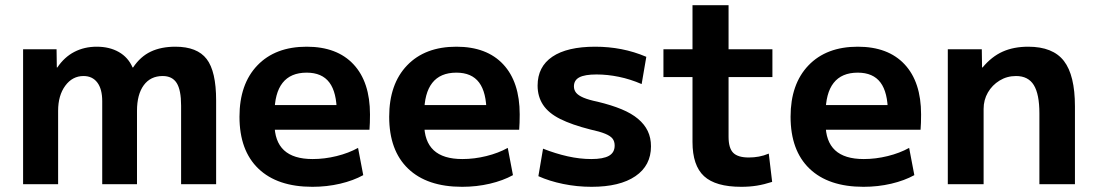

<svg xmlns="http://www.w3.org/2000/svg" viewBox="-20 -710 4219 740"><path d="M69 0V-520H198L199 -450H201Q228 -490 266.5 -510Q305 -530 353 -530Q402 -530 438 -509.5Q474 -489 491 -450H493Q521 -492 561 -511Q601 -530 656 -530Q740 -530 776.5 -482.5Q813 -435 813 -323V0H678V-303Q678 -363 661 -390Q644 -417 607 -417Q560 -417 534 -381.5Q508 -346 508 -283V0H374V-320Q374 -367 355 -392Q336 -417 302 -417Q259 -417 231.5 -379.5Q204 -342 204 -283V0Z M1184 10Q1049 10 976 -60Q903 -130 903 -260Q903 -386 972 -458Q1041 -530 1162 -530Q1279 -530 1342.5 -462Q1406 -394 1406 -269Q1406 -255 1405.5 -237Q1405 -219 1404 -210H980V-305H1297L1278 -276Q1278 -354 1249.5 -392Q1221 -430 1162 -430Q1100 -430 1069 -390.5Q1038 -351 1038 -273V-233Q1038 -165 1074.5 -131Q1111 -97 1185 -97Q1231 -97 1277.5 -108.5Q1324 -120 1360 -140L1380 -35Q1342 -14 1291 -2Q1240 10 1184 10Z M1761 10Q1626 10 1553 -60Q1480 -130 1480 -260Q1480 -386 1549 -458Q1618 -530 1739 -530Q1856 -530 1919.5 -462Q1983 -394 1983 -269Q1983 -255 1982.5 -237Q1982 -219 1981 -210H1557V-305H1874L1855 -276Q1855 -354 1826.5 -392Q1798 -430 1739 -430Q1677 -430 1646 -390.5Q1615 -351 1615 -273V-233Q1615 -165 1651.5 -131Q1688 -97 1762 -97Q1808 -97 1854.5 -108.5Q1901 -120 1937 -140L1957 -35Q1919 -14 1868 -2Q1817 10 1761 10Z M2260 10Q2204 10 2150.5 -1Q2097 -12 2055 -31L2073 -137Q2121 -118 2168 -107.5Q2215 -97 2259 -97Q2305 -97 2327 -109.5Q2349 -122 2349 -149Q2349 -165 2341 -175.5Q2333 -186 2312.5 -194.5Q2292 -203 2255 -211Q2184 -229 2139 -251.5Q2094 -274 2073 -306Q2052 -338 2052 -380Q2052 -453 2109 -491.5Q2166 -530 2274 -530Q2326 -530 2375 -520.5Q2424 -511 2471 -491L2453 -386Q2409 -405 2365 -414Q2321 -423 2279 -423Q2234 -423 2213 -412Q2192 -401 2192 -377Q2192 -363 2200.5 -352.5Q2209 -342 2229 -333.5Q2249 -325 2283 -318Q2337 -305 2375.5 -289Q2414 -273 2439 -252Q2464 -231 2476.5 -205Q2489 -179 2489 -146Q2489 -72 2429 -31Q2369 10 2260 10Z M2837 10Q2738 10 2693.5 -31Q2649 -72 2649 -163V-413H2537V-520H2649V-690H2788V-520H2957V-413H2788V-183Q2788 -139 2806 -121Q2824 -103 2866 -103Q2886 -103 2905 -106.5Q2924 -110 2943 -118L2956 -9Q2925 1 2897 5.5Q2869 10 2837 10Z M3308 10Q3173 10 3100 -60Q3027 -130 3027 -260Q3027 -386 3096 -458Q3165 -530 3286 -530Q3403 -530 3466.5 -462Q3530 -394 3530 -269Q3530 -255 3529.5 -237Q3529 -219 3528 -210H3104V-305H3421L3402 -276Q3402 -354 3373.5 -392Q3345 -430 3286 -430Q3224 -430 3193 -390.5Q3162 -351 3162 -273V-233Q3162 -165 3198.5 -131Q3235 -97 3309 -97Q3355 -97 3401.5 -108.5Q3448 -120 3484 -140L3504 -35Q3466 -14 3415 -2Q3364 10 3308 10Z M3633 0V-520H3764L3765 -450H3767Q3802 -492 3844.5 -511Q3887 -530 3943 -530Q4038 -530 4080.5 -475Q4123 -420 4123 -300V0H3986V-273Q3986 -347 3964.5 -382Q3943 -417 3896 -417Q3861 -417 3832.5 -399.5Q3804 -382 3787.5 -353.5Q3771 -325 3771 -290V0Z"/></svg>

Font: M PLUS 2 Thin
Style: Bold
Weight: 700
Version: Version 1.001